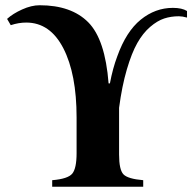

<svg xmlns="http://www.w3.org/2000/svg" viewBox="-20 -712 743 732"><path d="M693 -670V-645Q675 -650 662 -650Q632 -650 606 -641.5Q580 -633 552.5 -609.5Q525 -586 503.5 -548Q482 -510 463.5 -447Q445 -384 434 -301V-123Q434 -65 450.5 -47.5Q467 -30 526 -25V0H179V-25Q239 -30 255.5 -50Q272 -70 272 -128V-264Q272 -430 221.5 -528Q171 -626 80 -626Q51 -626 21 -616L7 -640Q29 -660 64.5 -676Q100 -692 131 -692Q252 -692 316.5 -627Q381 -562 394 -394H399Q410 -452 427 -497Q461 -592 516.5 -637Q572 -682 639 -682Q674 -682 693 -670Z"/></svg>

Font: STIX
Style: Bold
Weight: 700
Designer: MicroPress Inc., with final additions and corrections provided by Coen Hoffman, Elsevier (retired)
Version: Version 1.1.1